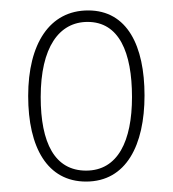

<svg xmlns="http://www.w3.org/2000/svg" viewBox="-20 -744 331 368"><path d="M257 -561C257 -656 224 -724 149 -724C75 -724 34 -660 34 -560C34 -461 71 -396 145 -396C222 -396 257 -466 257 -561ZM58 -558C58 -653 93 -702 148 -702C208 -702 233 -644 233 -558C233 -474 206 -417 145 -417C85 -417 58 -470 58 -558Z"/></svg>

Font: Noto Sans Sinhala ExtraCondensed Thin
Style: Regular
Weight: 100
Width: 2
Designer: Jelle Bosma - Monotype Design Team
Foundry: Monotype Imaging Inc.
Version: Version 2.006